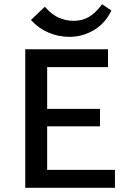

<svg xmlns="http://www.w3.org/2000/svg" viewBox="-20 -892 619 912"><path d="M526 0H100V-658H493V-573H204V-85H526ZM134 -292V-375H455V-292ZM310 -717Q256 -717 208.5 -738Q161 -759 127 -797L193 -860Q228 -820 262.5 -806.5Q297 -793 329 -793Q371 -793 403 -812Q435 -831 465 -872L509 -842Q480 -781 426 -749Q372 -717 310 -717Z"/></svg>

Font: Ysabeau SemiBold
Style: Regular
Weight: 600
Designer: Christian Thalmann (Catharsis Fonts)
Version: Version 2.000;gftools[0.9.27.dev2+g8671c4b]